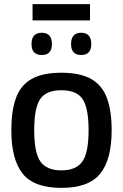

<svg xmlns="http://www.w3.org/2000/svg" viewBox="-20 -902 596 932"><path d="M35 -270Q35 -363 57 -425Q79 -487 132.5 -518Q186 -549 278 -549Q370 -549 423.5 -518Q477 -487 499.5 -425Q522 -363 522 -270Q522 -128 466.5 -59Q411 10 278 10Q145 10 90 -59Q35 -128 35 -270ZM146 -270Q146 -160 176.5 -117.5Q207 -75 278 -75Q349 -75 379.5 -117.5Q410 -160 410 -270Q410 -378 381 -421Q352 -464 278 -464Q204 -464 175 -421Q146 -378 146 -270ZM374 -635Q325 -635 325 -688Q325 -743 374 -743Q423 -743 423 -688Q423 -635 374 -635ZM183 -635Q133 -635 133 -688Q133 -743 183 -743Q232 -743 232 -688Q232 -635 183 -635ZM138 -803V-882H417V-803Z"/></svg>

Font: Georama Medium
Style: Regular
Weight: 500
Designer: Jean-Baptiste Levee
Foundry: Production Type
Version: Version 1.000